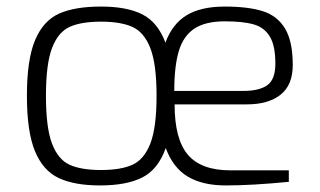

<svg xmlns="http://www.w3.org/2000/svg" viewBox="-20 -559 974 585"><path d="M682 -40H860V-5Q748 6 668 6Q597 6 552 -21Q507 -48 485 -108Q462 -43 414 -18.5Q366 6 285 6Q207 6 159 -16.5Q111 -39 86.5 -98.5Q62 -158 62 -267Q62 -378 87 -437Q112 -496 160 -517.5Q208 -539 288 -539Q367 -539 414 -515Q461 -491 484 -429Q505 -486 548.5 -512.5Q592 -539 665 -539Q736 -539 780.5 -525Q825 -511 848.5 -472Q872 -433 872 -361Q872 -300 835 -270.5Q798 -241 732 -241H512Q512 -135 552.5 -87.5Q593 -40 682 -40ZM511 -282H722Q770 -282 794.5 -299.5Q819 -317 819 -365Q819 -419 802.5 -447Q786 -475 753.5 -484.5Q721 -494 665 -494Q606 -494 572.5 -472Q539 -450 525 -404Q511 -358 511 -282ZM457 -267Q457 -364 438 -412.5Q419 -461 383.5 -477Q348 -493 288 -493Q227 -493 192 -477Q157 -461 138.5 -412.5Q120 -364 120 -267Q120 -170 138.5 -121.5Q157 -73 192 -57Q227 -41 288 -41Q348 -41 383.5 -57Q419 -73 438 -121.5Q457 -170 457 -267Z"/></svg>

Font: Exo Light
Style: Regular
Weight: 300
Designer: Natanael Gama
Foundry: Natanael Gama
Version: Version 1.500; ttfautohint (v1.6)